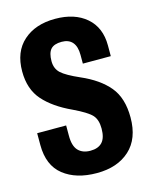

<svg xmlns="http://www.w3.org/2000/svg" viewBox="-111 -793 691 875"><g transform="rotate(-15 234.5 -355.5)"><path d="M20.5 -181.6Q20.5 -85.4 80.1 -38.3Q139.6 8.8 237.3 8.8Q334.5 8.8 392.3 -43.9Q450.2 -96.7 450.2 -196.8Q450.2 -288.6 405.8 -342Q361.3 -395.5 276.9 -432.1Q214.4 -459.5 191.4 -480.7Q168.5 -502 168.5 -537.1Q168.5 -575.7 184.1 -593.3Q199.7 -610.8 235.8 -610.8Q269 -610.8 286.4 -590.6Q303.7 -570.3 303.7 -531.2V-489.7H435.5V-540.5Q435.5 -625 380.6 -672.4Q325.7 -719.7 233.9 -719.7Q140.6 -719.7 84 -669.4Q27.3 -619.1 27.3 -526.4Q27.3 -442.4 73.5 -390.1Q119.6 -337.9 204.6 -298.8Q269 -268.1 289.3 -246.1Q309.6 -224.1 309.6 -182.1Q309.6 -137.7 290.5 -117.4Q271.5 -97.2 234.9 -97.2Q197.8 -97.2 177.2 -119.1Q156.7 -141.1 157.2 -190.4V-237.3H20.5Z"/></g></svg>

Font: Roboto Flex Super Cond Bold
Style: Regular
Weight: 700
Width: 3
Designer: Berlow after Robertson
Foundry: Google
Version: Version 3.000